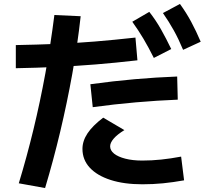

<svg xmlns="http://www.w3.org/2000/svg" viewBox="-20 -875 1040 971"><path d="M75 52Q116 -83 149.5 -221.5Q183 -360 209.5 -504.5Q236 -649 255 -799L388 -793Q372 -648 345.5 -501Q319 -354 284.5 -209Q250 -64 208 76ZM60 -647Q167 -649 264.5 -653Q362 -657 459.5 -665Q557 -673 665 -685L675 -570Q562 -557 462.5 -549Q363 -541 265 -536.5Q167 -532 60 -530ZM700 57Q607 57 539 35Q471 13 434 -27Q397 -67 397 -122Q397 -162 422.5 -200.5Q448 -239 502 -280L609 -217Q573 -195 555 -174Q537 -153 537 -135Q537 -114 557 -98Q577 -82 614 -72.5Q651 -63 700 -63Q747 -63 795 -68Q843 -73 896 -83L911 37Q855 47 804.5 52Q754 57 700 57ZM437 -449Q553 -465 661.5 -474.5Q770 -484 876 -488L879 -371Q778 -367 668 -357.5Q558 -348 449 -333ZM758 -582Q731 -636 705.5 -679Q680 -722 649 -765L735 -815Q768 -773 794 -727Q820 -681 846 -627ZM906 -623Q883 -678 858.5 -722Q834 -766 804 -809L890 -855Q922 -811 947 -764.5Q972 -718 995 -664Z"/></svg>

Font: M PLUS 2
Style: Bold
Weight: 700
Designer: Coji Morishita
Foundry: UNDERFOREST DESIGN
Version: Version 1.001